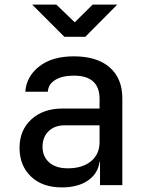

<svg xmlns="http://www.w3.org/2000/svg" viewBox="-20 -805 640 835"><path d="M249 10Q164 10 114.5 -37.5Q65 -85 65 -162Q65 -239 116.5 -286Q168 -333 252 -333H413V-375Q413 -476 301 -476Q251 -476 220.5 -457.5Q190 -439 188 -406H90Q95 -473 151 -516.5Q207 -560 301 -560Q402 -560 457 -512Q512 -464 512 -377V0H415V-101H413Q406 -50 362.5 -20Q319 10 249 10ZM275 -73Q338 -73 375.5 -103.5Q413 -134 413 -187V-260H261Q218 -260 191.5 -234.5Q165 -209 165 -167Q165 -124 194 -98.5Q223 -73 275 -73ZM260 -645 120 -785H225L305 -708L383 -785H490L351 -645Z"/></svg>

Font: JetBrainsMono NFM Medium
Style: Regular
Weight: 500
Monospace: yes
Designer: Philipp Nurullin, Konstantin Bulenkov
Foundry: JetBrains
Version: Version 2.304; ttfautohint (v1.8.4.7-5d5b);Nerd Fonts 3.3.0